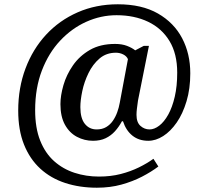

<svg xmlns="http://www.w3.org/2000/svg" viewBox="-20 -734 961 896"><path d="M432 142Q352 142 284.5 120Q217 98 168 53Q119 8 92 -59.5Q65 -127 65 -218Q65 -324 99 -414.5Q133 -505 195 -572Q257 -639 342.5 -676.5Q428 -714 530 -714Q642 -714 717 -671Q792 -628 830 -555.5Q868 -483 868 -392Q868 -320 850.5 -261.5Q833 -203 804.5 -162Q776 -121 741.5 -99Q707 -77 672 -77Q628 -77 598 -101Q568 -125 554 -168H549Q535 -142 516.5 -121.5Q498 -101 473 -89Q448 -77 414 -77Q374 -77 339 -95.5Q304 -114 283 -152Q262 -190 262 -248Q262 -288 276 -336.5Q290 -385 320.5 -429Q351 -473 399.5 -501Q448 -529 517 -529Q549 -529 572.5 -520Q596 -511 611 -499L651 -520H675L624 -265Q624 -265 622.5 -254Q621 -243 619 -227.5Q617 -212 617 -198Q617 -163 635.5 -146.5Q654 -130 678 -130Q700 -130 723 -147.5Q746 -165 765 -199Q784 -233 795.5 -282.5Q807 -332 807 -395Q807 -483 771 -542.5Q735 -602 671 -632.5Q607 -663 524 -663Q451 -663 383 -632.5Q315 -602 261 -544.5Q207 -487 175.5 -405Q144 -323 144 -220Q144 -137 167.5 -78Q191 -19 232.5 18Q274 55 328 72.5Q382 90 442 90Q497 90 543.5 78Q590 66 628.5 47Q667 28 696 7L719 43Q686 68 642.5 90.5Q599 113 546.5 127.5Q494 142 432 142ZM431 -130Q457 -130 475.5 -141Q494 -152 506.5 -170Q519 -188 527 -210Q535 -232 539 -255L577 -458Q571 -472 555 -480Q539 -488 521 -488Q476 -488 444.5 -461Q413 -434 393 -393Q373 -352 364 -309Q355 -266 355 -234Q355 -182 376 -156Q397 -130 431 -130Z"/></svg>

Font: Noto Serif Tibetan
Style: Regular
Weight: 400
Designer: Monotype Design Team
Foundry: Monotype Imaging Inc.
Version: Version 2.103